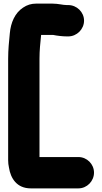

<svg xmlns="http://www.w3.org/2000/svg" viewBox="-20 -820 564 1060"><path d="M207 -627H274.3C294.8 -622.7 325.2 -619 349 -619H357C404.2 -619 444 -658.8 444 -706C444 -753.6 403.6 -792 357 -792H349C327.2 -792 302 -800 270 -800H179C152.9 -800 129.8 -793.2 107 -777.7C62.3 -748.1 39.3 -695.3 34.1 -635.3C29.8 -590.2 25 -546.5 25 -495V65C25 78.5 26.5 91.7 29.4 104.6C38.5 164.7 72.9 220 150 220H413C460.6 220 499 179.6 499 133C499 86 460 47 413 47H198V-495C198 -542.7 202.5 -582.6 207 -627Z"/></svg>

Font: Smoothie
Style: Bd
Weight: 700
Foundry: Cannot Into Space Fonts
Version: Version 0.8